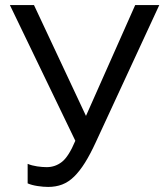

<svg xmlns="http://www.w3.org/2000/svg" viewBox="-20 -730 663 757"><path d="M170 7Q151 7 128 3.5Q105 0 89 -7V-84Q106 -77 126.5 -74Q147 -71 164 -71Q198 -71 224.5 -92Q251 -113 277 -175L19 -710H114L319 -273L513 -710H608L358 -170Q336 -122 315 -88.5Q294 -55 272 -33.5Q250 -12 225 -2.5Q200 7 170 7Z"/></svg>

Font: Raleway Medium Alt1
Style: Regular
Weight: 500
Designer: Matt McInerney, Pablo Impallari, Rodrigo Fuenzalida
Foundry: Matt McInerney, Pablo Impallari, Rodrigo Fuenzalida
Version: Version 3.000g; ttfautohint (v1.5) -l 8 -r 28 -G 28 -x 14 -D